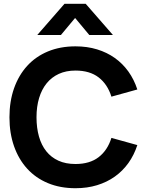

<svg xmlns="http://www.w3.org/2000/svg" viewBox="-20 -980 786 1015"><path d="M321 -960H433L577 -795H452L377 -885L302 -795H177ZM379 15Q298 15 233.2 -12Q168.5 -39 123.5 -88.5Q78.5 -138 54.2 -207Q30 -276 30 -360Q30 -444 54.2 -513Q78.5 -582 123.5 -631.5Q168.5 -681 233.2 -708Q298 -735 379 -735Q441 -735 493.2 -719Q545.5 -703 587 -673.5Q628.5 -644 658.8 -601.8Q689 -559.5 706 -507L569 -469Q548.5 -534.5 501.5 -570.8Q454.5 -607 379 -607Q329.5 -607 291.2 -589.5Q253 -572 226.8 -539.8Q200.5 -507.5 186.8 -462Q173 -416.5 173 -360Q173 -304 186 -258.2Q199 -212.5 224.8 -180.2Q250.5 -148 289 -130.5Q327.5 -113 379 -113Q454.5 -113 501.5 -149.2Q548.5 -185.5 569 -251L706 -213Q689 -160.5 658.8 -118.2Q628.5 -76 587 -46.5Q545.5 -17 493.2 -1Q441 15 379 15Z"/></svg>

Font: Vela Sans ExtBd
Style: Regular
Weight: 800
Designer: Principal design: Mikhail Sharanda - project Manrope.
Design modification: Ravid Balaliev
Foundry: Mikhail Sharanda
Version: Version 1.001